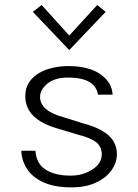

<svg xmlns="http://www.w3.org/2000/svg" viewBox="-20 -756 564 786"><path d="M272.5 11Q204 11 159.2 -9Q114.5 -29 91.8 -62.8Q69 -96.5 67 -139H125Q128.5 -86 167 -61.5Q205.5 -37 269 -37Q319.5 -37 358 -62Q396.5 -87 396.5 -124Q396.5 -156 373 -174.2Q349.5 -192.5 298.5 -205L212 -231Q83.5 -269 83.5 -362Q83.5 -397 100 -420.5Q116.5 -444 142.5 -458.5Q168.5 -473 199.2 -479.2Q230 -485.5 258.5 -485.5Q344 -485.5 391.5 -451.8Q439 -418 441 -368.5H381Q370 -438.5 258.5 -438.5Q204.5 -438.5 174.2 -413.8Q144 -389 144 -359Q144 -301.5 242 -275.5L327 -249Q392.5 -231 425.5 -200.8Q458.5 -170.5 458.5 -124Q458.5 -90 436.5 -59Q414.5 -28 373 -8.5Q331.5 11 272.5 11ZM263.5 -551 114.5 -707.5 150.5 -735.5 263.5 -610.5 378 -735.5 412.5 -707.5Z"/></svg>

Font: Betina Sans Light
Style: Regular
Weight: 300
Designer: Jonathan Pinhorn (font) & Cristiano Sobral (main changes)
Version: Version 2.001;October 6, 2020;FontCreator 13.0.0.2681 64-bit